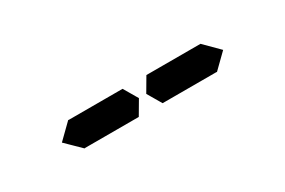

<svg xmlns="http://www.w3.org/2000/svg" viewBox="4 -772 808 544"><g transform="rotate(-30 408.0 -500.0)"><path d="M144 -500 192 -547V-546H328H369L396 -500L369 -454H212H209H192V-453ZM624 -546 671 -499 624 -453V-454H606H604H475H454H447L420 -500L447 -546H454H475H488Z"/></g></svg>

Font: DSEG14 Classic
Style: Regular
Weight: 400
Designer: Keshikan(Twitter:@keshinomi_88pro)
Version: Version 0.46